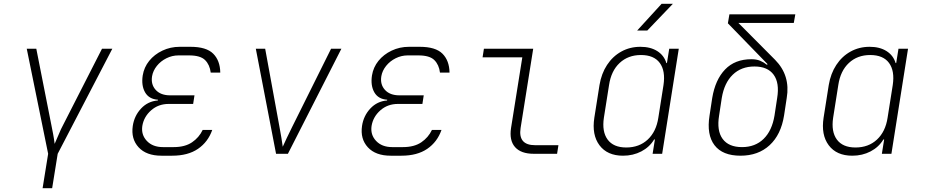

<svg xmlns="http://www.w3.org/2000/svg" viewBox="-20 -805 4840 1005"><path d="M203 180 232 0 120 -550H170L249 -150Q253 -130 258 -104Q263 -78 266 -52Q278 -78 288.5 -104Q299 -130 310 -150L514 -550H568L282 0L253 180Z M881 10H825Q746 10 705.5 -34Q665 -78 675 -146Q683 -199 718.5 -237Q754 -275 806 -279L807 -283Q760 -286 739.5 -321.5Q719 -357 727 -410Q734 -453 761 -486.5Q788 -520 830 -540Q872 -560 921 -560H977Q1060 -560 1096 -524Q1132 -488 1133 -425H1083Q1078 -466 1053.5 -490.5Q1029 -515 970 -515H914Q881 -515 851 -500Q821 -485 801 -460Q781 -435 776 -406Q769 -363 795 -334.5Q821 -306 870 -306H998L991 -261H863Q809 -261 771 -227.5Q733 -194 725 -146Q718 -100 748.5 -67.5Q779 -35 833 -35H889Q948 -35 985 -60Q1022 -85 1041 -125H1091Q1069 -62 1016.5 -26Q964 10 881 10Z M1425 0 1319 -550H1368L1443 -140Q1448 -113 1453 -83.5Q1458 -54 1460 -37Q1468 -54 1481.5 -83.5Q1495 -113 1509 -140L1713 -550H1767L1487 0Z M2081 10H2025Q1946 10 1905.5 -34Q1865 -78 1875 -146Q1883 -199 1918.5 -237Q1954 -275 2006 -279L2007 -283Q1960 -286 1939.5 -321.5Q1919 -357 1927 -410Q1934 -453 1961 -486.5Q1988 -520 2030 -540Q2072 -560 2121 -560H2177Q2260 -560 2296 -524Q2332 -488 2333 -425H2283Q2278 -466 2253.5 -490.5Q2229 -515 2170 -515H2114Q2081 -515 2051 -500Q2021 -485 2001 -460Q1981 -435 1976 -406Q1969 -363 1995 -334.5Q2021 -306 2070 -306H2198L2191 -261H2063Q2009 -261 1971 -227.5Q1933 -194 1925 -146Q1918 -100 1948.5 -67.5Q1979 -35 2033 -35H2089Q2148 -35 2185 -60Q2222 -85 2241 -125H2291Q2269 -62 2216.5 -26Q2164 10 2081 10Z M2774 0Q2707 0 2676 -35Q2645 -70 2655 -135L2714 -505H2506L2513 -550H2771L2705 -135Q2691 -45 2781 -45H2903L2896 0Z M3315 -645 3443 -785H3502L3368 -645ZM3241 10Q3159 10 3118 -44.5Q3077 -99 3091 -189L3118 -360Q3128 -420 3157.5 -465Q3187 -510 3232 -535Q3277 -560 3332 -560Q3385 -560 3420.5 -537.5Q3456 -515 3468 -475H3471L3483 -550H3533L3446 0H3396L3408 -75H3404Q3380 -35 3337 -12.5Q3294 10 3241 10ZM3258 -33Q3326 -33 3370.5 -74.5Q3415 -116 3426 -189L3453 -360Q3464 -434 3433.5 -475.5Q3403 -517 3335 -517Q3268 -517 3223.5 -475.5Q3179 -434 3168 -360L3141 -189Q3130 -116 3160.5 -74.5Q3191 -33 3258 -33Z M3856 10Q3762 10 3720 -45Q3678 -100 3694 -200L3708 -292Q3724 -388 3775.5 -441.5Q3827 -495 3913 -495Q3940 -495 3959 -487Q3978 -479 3994 -466L3998 -469L3790 -683L3798 -730H4143L4135 -685H3845L4037 -492Q4118 -410 4098 -292L4084 -200Q4068 -100 4008.5 -45Q3949 10 3856 10ZM3864 -35Q3933 -35 3977 -78Q4021 -121 4034 -200L4048 -292Q4061 -371 4029.5 -414Q3998 -457 3929 -457Q3860 -457 3815.5 -414Q3771 -371 3758 -292L3744 -200Q3731 -121 3762.5 -78Q3794 -35 3864 -35Z M4441 10Q4359 10 4318 -44.5Q4277 -99 4291 -189L4318 -360Q4328 -420 4357.5 -465Q4387 -510 4432 -535Q4477 -560 4532 -560Q4585 -560 4620.5 -537.5Q4656 -515 4668 -475H4671L4683 -550H4733L4646 0H4596L4608 -75H4604Q4580 -35 4537 -12.5Q4494 10 4441 10ZM4458 -33Q4526 -33 4570.5 -74.5Q4615 -116 4626 -189L4653 -360Q4664 -434 4633.5 -475.5Q4603 -517 4535 -517Q4468 -517 4423.5 -475.5Q4379 -434 4368 -360L4341 -189Q4330 -116 4360.5 -74.5Q4391 -33 4458 -33Z"/></svg>

Font: NKDuy Mono Thin
Style: Italic
Weight: 100
Italic angle: -9°
Monospace: yes
Designer: NKDuy
Foundry: NKDuy
Version: Version 2.251; ttfautohint (v1.8.4.7-5d5b)